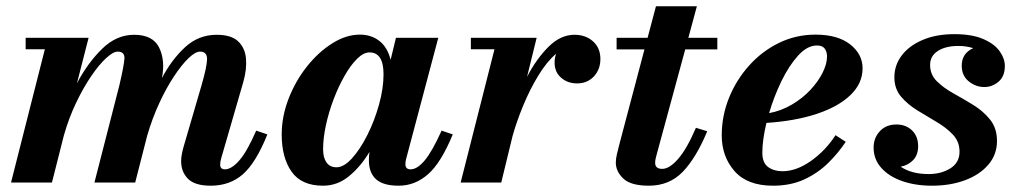

<svg xmlns="http://www.w3.org/2000/svg" viewBox="-20 -580 3238 610"><path d="M409.5 0H280L359 -308Q373 -367.5 375.2 -391.8Q377.5 -416 354 -416Q339.5 -416 317 -395.2Q294.5 -374.5 269.5 -337.8Q244.5 -301 221.5 -252.8Q198.5 -204.5 183 -150L145 0H15L122.5 -423.5H61.5V-460H261.5L224.5 -315.5Q259 -380.5 304.5 -425Q350 -469.5 406 -469.5Q465.5 -469.5 485.5 -429Q505.5 -388.5 494.5 -332Q525.5 -391 568.2 -430.2Q611 -469.5 668.5 -469.5Q714.5 -469.5 736.5 -448.8Q758.5 -428 761.5 -394Q764.5 -360 753 -319.5L683 -78Q679.5 -66.5 679.5 -57Q679.5 -42 694.5 -42Q715.5 -42 740.2 -70.2Q765 -98.5 794 -165L829.5 -153Q793 -62.5 751.5 -26.2Q710 10 649.5 10Q599 10 577.2 -12Q555.5 -34 555.5 -68Q555.5 -79 558 -91.8Q560.5 -104.5 563.5 -114.5L620 -308Q637 -366.5 637.8 -391.2Q638.5 -416 615.5 -416Q600.5 -416 578.8 -395Q557 -374 532.5 -337Q508 -300 485.8 -251.8Q463.5 -203.5 447.5 -148.5Z M1418.5 -153Q1381.5 -63 1340 -26.5Q1298.5 10 1246.5 10Q1197.5 10 1174.8 -10.5Q1152 -31 1152 -70.5Q1152 -86.5 1154 -97.5Q1126.5 -51.5 1089.5 -20.8Q1052.5 10 1006.5 10Q937.5 10 906.2 -34.8Q875 -79.5 875 -152.5Q875 -210 896.8 -266.2Q918.5 -322.5 955 -368.5Q991.5 -414.5 1035.5 -442.2Q1079.5 -470 1123.5 -470Q1159.5 -470 1185.2 -450Q1211 -430 1221 -390L1238 -460H1372.5L1270 -74Q1268 -66 1268 -58.5Q1268 -42 1284.5 -42Q1305.5 -42 1329.2 -70.2Q1353 -98.5 1383 -165ZM1198.5 -344Q1198.5 -413.5 1154 -413.5Q1135 -413.5 1114.5 -393.2Q1094 -373 1074.8 -339.2Q1055.5 -305.5 1040 -264.8Q1024.5 -224 1015.5 -182.5Q1006.5 -141 1006.5 -105.5Q1006.5 -79.5 1017.2 -64Q1028 -48.5 1049 -48.5Q1072.5 -48.5 1098.5 -77.2Q1124.5 -106 1147.2 -151.2Q1170 -196.5 1184.2 -247.8Q1198.5 -299 1198.5 -344Z M1551 -423.5H1476V-460H1685L1654.5 -336Q1684.5 -393.5 1722.8 -431.5Q1761 -469.5 1805 -469.5Q1841 -469.5 1864.2 -448.5Q1887.5 -427.5 1887.5 -392.5Q1887.5 -359.5 1866.8 -337.2Q1846 -315 1813.5 -315Q1783.5 -315 1762.8 -333Q1742 -351 1742 -381Q1742 -396.5 1747 -409.5Q1717 -384 1690 -339.5Q1663 -295 1642 -244Q1621 -193 1608.5 -148L1572.5 0H1443.5Z M2227 -163Q2191 -77 2148.5 -33.5Q2106 10 2041.5 10Q1984 10 1960.2 -12.8Q1936.5 -35.5 1936.5 -63.5Q1936.5 -75 1940.2 -91.2Q1944 -107.5 1948 -122.5L2027.5 -423H1939V-460H2037.5L2064 -560H2194L2167 -460H2259V-423H2157L2066 -88Q2064.5 -82.5 2063 -76Q2061.5 -69.5 2061.5 -62.5Q2061.5 -43.5 2084 -43.5Q2107 -43.5 2134.8 -75.5Q2162.5 -107.5 2191 -174Z M2402 -94.5Q2402 -63 2420.2 -49.5Q2438.5 -36 2466 -36Q2510 -36 2556.2 -68.5Q2602.5 -101 2634.5 -150.5L2667 -129.5Q2643.5 -94 2611 -62Q2578.5 -30 2535.2 -10Q2492 10 2436 10Q2354.5 10 2313.8 -36.2Q2273 -82.5 2273 -150Q2273 -211.5 2296 -268.8Q2319 -326 2359.8 -371.5Q2400.5 -417 2454.5 -443.5Q2508.5 -470 2571 -470Q2641.5 -470 2681 -439Q2720.5 -408 2720.5 -363Q2720.5 -315.5 2682.5 -278.5Q2644.5 -241.5 2575.8 -218.5Q2507 -195.5 2415 -189.5Q2402 -135 2402 -94.5ZM2575.5 -435.5Q2545 -435.5 2516 -403.8Q2487 -372 2463 -322.8Q2439 -273.5 2423.5 -220.5Q2462.5 -228 2496 -247.8Q2529.5 -267.5 2554.5 -294.2Q2579.5 -321 2593.5 -349Q2607.5 -377 2607.5 -400.5Q2607.5 -416 2600 -425.8Q2592.5 -435.5 2575.5 -435.5Z M3147.5 -132Q3147.5 -89 3120.2 -57Q3093 -25 3046.2 -7.5Q2999.5 10 2941 10Q2888 10 2846 -4.8Q2804 -19.5 2779.8 -46.8Q2755.5 -74 2755.5 -111.5Q2755.5 -141.5 2775.2 -163Q2795 -184.5 2828 -184.5Q2858 -184.5 2877.5 -165.8Q2897 -147 2897 -115.5Q2897 -87.5 2880.8 -71Q2864.5 -54.5 2841.5 -50.5Q2875.5 -27 2930.5 -27Q2970.5 -27 2999.5 -45.2Q3028.5 -63.5 3028.5 -98Q3028.5 -130 3007.5 -152.2Q2986.5 -174.5 2955.8 -192.5Q2925 -210.5 2894.2 -229.5Q2863.5 -248.5 2842.5 -273.2Q2821.5 -298 2821.5 -334.5Q2821.5 -373 2845 -404Q2868.5 -435 2911.5 -453.2Q2954.5 -471.5 3012 -471.5Q3068.5 -471.5 3104 -456Q3139.5 -440.5 3156 -417.2Q3172.5 -394 3172.5 -370.5Q3172.5 -337.5 3152.5 -320.5Q3132.5 -303.5 3107.5 -303.5Q3080 -303.5 3057.8 -321.5Q3035.5 -339.5 3035.5 -371.5Q3035.5 -410.5 3072 -427Q3050.5 -434 3024.5 -434Q2984.5 -434 2959.8 -418.2Q2935 -402.5 2935 -373.5Q2935 -343 2956.5 -321.8Q2978 -300.5 3009.8 -283Q3041.5 -265.5 3073 -246Q3104.5 -226.5 3126 -199.5Q3147.5 -172.5 3147.5 -132Z"/></svg>

Font: Bodoni* 06pt
Style: Bold Italic
Weight: 700
Italic angle: -13°
Version: Version 2.3